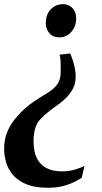

<svg xmlns="http://www.w3.org/2000/svg" viewBox="-25 -769 492 930"><path d="M315.5 -508.5Q321 -497 327 -478.8Q333 -460.5 337.5 -438.8Q342 -417 341.5 -395Q341.5 -364.5 327.8 -338.8Q314 -313 292.5 -292.2Q271 -271.5 247 -255.5Q217.5 -235 195 -215.5Q172.5 -196 157.5 -175.5Q152 -166 147.2 -152.2Q142.5 -138.5 140 -122Q137.5 -105.5 137.5 -88Q137 -36 153.2 -3.2Q169.5 29.5 200.2 45.2Q231 61 273.5 61Q310.5 61 340.8 51.5Q371 42 384 35L371 91.5Q364.5 96.5 343.2 108.2Q322 120 287.5 130.2Q253 140.5 205.5 140.5Q144 140.5 103 123.5Q62 106.5 38.2 78.8Q14.5 51 4.8 18Q-5 -15 -5 -47.5Q-5 -96 12.2 -135Q29.5 -174 57 -203.5Q76.5 -226.5 97.5 -245Q118.5 -263.5 142.8 -279.8Q167 -296 195.5 -313Q217.5 -326 233.5 -339.8Q249.5 -353.5 258.5 -370.8Q267.5 -388 268.5 -411.5Q269.5 -430.5 269.2 -448.2Q269 -466 267.8 -480.8Q266.5 -495.5 263.5 -504L309.5 -509.5ZM344 -679.5Q343.5 -639.5 319.8 -613.8Q296 -588 263 -588Q231.5 -588 214 -608.5Q196.5 -629 197 -657Q197 -700 221.5 -724.5Q246 -749 282 -749Q307 -749 325.8 -729.8Q344.5 -710.5 344 -679.5Z"/></svg>

Font: Merriweather 96pt ExtraBold
Style: Italic
Weight: 800
Italic angle: -7.8°
Version: Version 2.101